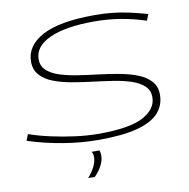

<svg xmlns="http://www.w3.org/2000/svg" viewBox="-97 -805 1102 1118"><g transform="rotate(-10 454.0 -246.0)"><path d="M845 -662 830 -625Q757 -649 681.5 -661.5Q606 -674 525 -674Q356 -674 263 -631.5Q170 -589 170 -513Q170 -472 198 -446.5Q226 -421 273 -406Q320 -391 378.5 -382Q437 -373 500 -365.5Q563 -358 621.5 -347Q680 -336 727 -317.5Q774 -299 802 -267.5Q830 -236 830 -188Q830 -126 790.5 -81.5Q751 -37 664 -13.5Q577 10 432 10Q334 10 227 -7.5Q120 -25 18 -58L33 -95Q90 -75 160 -59.5Q230 -44 302.5 -34.5Q375 -25 440 -25Q623 -25 703.5 -68Q784 -111 784 -181Q784 -222 756 -248Q728 -274 681 -289.5Q634 -305 575.5 -314Q517 -323 454.5 -330.5Q392 -338 333 -348.5Q274 -359 227 -377.5Q180 -396 152 -427.5Q124 -459 124 -507Q124 -601 225.5 -655.5Q327 -710 536 -710Q591 -710 638.5 -705Q686 -700 735 -689.5Q784 -679 845 -662ZM380 71H427Q432 88 432 101Q432 130 416.5 160Q401 190 374 218H334Q360 189 374.5 159Q389 129 389 104Q389 82 380 71Z"/></g></svg>

Font: Georama ExtraExtended ExtraLight
Style: Italic
Weight: 200
Width: 8
Italic angle: -9°
Designer: Jean-Baptiste Levee
Foundry: Production Type
Version: Version 1.000